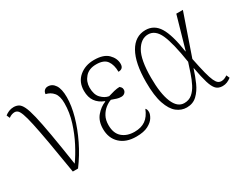

<svg xmlns="http://www.w3.org/2000/svg" viewBox="-91 -872 1503 1211"><g transform="rotate(-30 660.5 -267.0)"><path d="M169 0Q146 -142 129.5 -235Q113 -328 101 -383Q89 -438 79 -465Q69 -492 59 -500Q49 -508 37 -508Q28 -508 17 -504.5Q6 -501 -6 -492L-16 -515Q-4 -525 12.5 -532Q29 -539 48 -539Q68 -539 83.5 -530.5Q99 -522 112 -495.5Q125 -469 138 -414.5Q151 -360 167 -268Q183 -176 204 -37Q235 -80 266 -139.5Q297 -199 318 -266Q339 -333 339 -400Q339 -452 318 -477Q297 -502 264 -509Q265 -525 275 -534.5Q285 -544 300 -544Q332 -544 351.5 -514.5Q371 -485 371 -425Q371 -364 350.5 -290.5Q330 -217 293.5 -142Q257 -67 207 0Z M627 10Q553 10 510.5 -30Q468 -70 468 -137Q468 -194 498 -229.5Q528 -265 567 -280V-283Q527 -298 505.5 -328Q484 -358 484 -405Q484 -469 527.5 -506Q571 -543 636 -543Q705 -543 737.5 -510.5Q770 -478 770 -438Q770 -401 733 -401Q733 -451 711.5 -481.5Q690 -512 634 -512Q581 -512 553 -480Q525 -448 525 -405Q525 -354 550 -328Q575 -302 605 -297Q627 -304 650 -309.5Q673 -315 691 -315Q696 -311 701 -304.5Q706 -298 706 -287Q706 -274 696 -264.5Q686 -255 670 -255Q654 -255 639.5 -259.5Q625 -264 603 -272Q582 -265 560.5 -248Q539 -231 524.5 -204.5Q510 -178 510 -140Q510 -81 544 -51.5Q578 -22 633 -22Q681 -22 712.5 -44Q744 -66 763 -114Q767 -111 770 -104Q773 -97 773 -85Q773 -69 759.5 -46.5Q746 -24 714 -7Q682 10 627 10Z M995 10Q956 10 923.5 -15.5Q891 -41 871 -99.5Q851 -158 851 -257Q851 -396 893 -470Q935 -544 1011 -544Q1074 -544 1109 -487Q1144 -430 1163 -301H1165L1232 -536H1280L1177 -238Q1191 -168 1202 -125.5Q1213 -83 1223 -61.5Q1233 -40 1243.5 -32.5Q1254 -25 1267 -25Q1279 -25 1289.5 -29.5Q1300 -34 1311 -41L1321 -18Q1307 -7 1291.5 -0.5Q1276 6 1258 6Q1228 6 1211 -11.5Q1194 -29 1181.5 -70Q1169 -111 1156 -183H1154Q1139 -135 1119.5 -91Q1100 -47 1070 -18.5Q1040 10 995 10ZM995 -22Q1029 -22 1052.5 -42Q1076 -62 1092.5 -94.5Q1109 -127 1121.5 -164.5Q1134 -202 1145 -236Q1122 -384 1093 -448Q1064 -512 1012 -512Q960 -512 926 -454Q892 -396 892 -266Q892 -150 918.5 -86Q945 -22 995 -22Z"/></g></svg>

Font: Noto Serif Condensed ExtraLight
Style: Regular
Weight: 200
Width: 3
Designer: Monotype Design Team
Foundry: Monotype Imaging Inc.
Version: Version 2.013; ttfautohint (v1.8.4.7-5d5b)